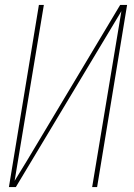

<svg xmlns="http://www.w3.org/2000/svg" viewBox="-20 -755 540 775"><path d="M16 0 137 -735H157L39 -25L88 -105L465 -735H493L372 0H352L470 -710L44 0Z"/></svg>

Font: Iosevka SS04 Thin
Style: Italic
Weight: 100
Italic angle: -9°
Monospace: yes
Designer: Belleve Invis
Foundry: Belleve Invis
Version: Version 19.0.0; ttfautohint (v1.8.4)